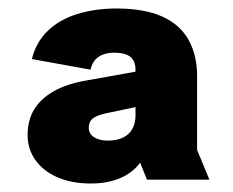

<svg xmlns="http://www.w3.org/2000/svg" viewBox="-20 -753 549 452"><path d="M310 -370Q292 -346 262.5 -333.5Q233 -321 194 -321Q149 -321 115.5 -335.5Q82 -350 63.5 -376Q45 -402 45 -435Q45 -470 60.5 -495.5Q76 -521 107 -538.5Q138 -556 186 -564L342 -592V-510L233 -487Q212 -483 200.5 -475.5Q189 -468 189 -452Q189 -438 201.5 -430Q214 -422 233 -422Q255 -422 269.5 -429Q284 -436 291.5 -449.5Q299 -463 299 -481V-588Q299 -610 286.5 -619.5Q274 -629 248 -629Q227 -629 212.5 -619.5Q198 -610 193 -589L55 -614Q65 -654 92.5 -680.5Q120 -707 162 -720Q204 -733 254 -733Q320 -733 362 -714Q404 -695 424 -659Q444 -623 444 -574V-400L473 -330H326Z"/></svg>

Font: TikTok Sans 24pt
Style: Bold
Weight: 700
Version: Version 4.000